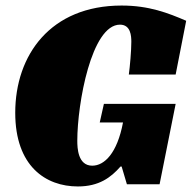

<svg xmlns="http://www.w3.org/2000/svg" viewBox="-20 -665 692 693"><path d="M340 -223H424C403 -112 357 -67 313 -67C261 -67 259 -131 259 -157C259 -291 310 -576 413 -576C452 -576 454 -535 454 -514C454 -482 449 -425 445 -396H614L652 -590C587 -618 518 -645 419 -645C162 -645 35 -466 35 -258C35 -65 145 8 261 8C337 8 380 -24 415 -64H419L438 0H556L614 -290H355Z"/></svg>

Font: Racing Sans One
Style: Regular
Weight: 400
Designer: Pablo Impallari, Rodrigo Fuenzalida
Foundry: Pablo Impallari, Rodrigo Fuenzalida
Version: Version 1.001